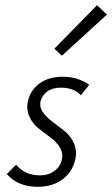

<svg xmlns="http://www.w3.org/2000/svg" viewBox="-20 -713 431 738"><path d="M218 -499 189 -526 353 -693 391 -657ZM125 5Q49 5 6 -44L42 -80Q76 -39 133 -39Q167 -39 190 -56.5Q213 -74 218 -101Q223 -126 209.5 -147.5Q196 -169 173 -185.5Q150 -202 127.5 -220Q105 -238 92.5 -265.5Q80 -293 88 -327Q98 -368 133 -393Q168 -418 221 -418Q279 -418 323 -387L291 -347Q264 -376 214 -376Q182 -376 162 -361.5Q142 -347 136 -324Q131 -301 145.5 -281Q160 -261 183 -244Q206 -227 229 -208.5Q252 -190 264.5 -161.5Q277 -133 269 -98Q258 -52 220 -23.5Q182 5 125 5Z"/></svg>

Font: EauTestText Semilight
Style: Italic
Weight: 300
Italic angle: -12°
Designer: Christian Thalmann (Catharsis Fonts)
Version: Version 0.001;PS 000.001;hotconv 1.0.88;makeotf.lib2.5.64775